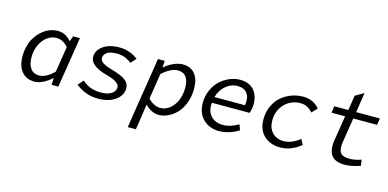

<svg xmlns="http://www.w3.org/2000/svg" viewBox="-81 -1186 3769 1866"><g transform="rotate(15 1803.0 -252.5)"><path d="M269 13.2Q187 13.2 140.6 -42.2Q94.2 -97.7 94.2 -196.8Q94.2 -255.4 109.6 -307.6Q125 -359.9 151.6 -398.4Q178.2 -437 212.6 -465.3Q247.1 -493.7 285.9 -507.8Q324.7 -522 363.8 -522Q405.8 -522 437.7 -505.4Q469.7 -488.8 500 -455.1L520 -509.8H587.9L506.8 0H439L442.9 -67.9H439.9Q401.4 -32.7 356.4 -9.8Q311.5 13.2 269 13.2ZM296.9 -56.2Q368.7 -56.2 445.8 -134.8L486.8 -392.1Q435.1 -453.1 369.1 -453.1Q320.8 -453.1 278.1 -422.9Q235.4 -392.6 208.3 -335.9Q181.2 -279.3 181.2 -209Q181.2 -137.2 211.2 -96.7Q241.2 -56.2 296.9 -56.2Z M907.7 13.2Q840.8 13.2 783 -9Q725.1 -31.2 682.6 -66.9L730.5 -121.1Q769 -86.9 814 -69.3Q858.9 -51.8 920.4 -51.8Q988.8 -51.8 1026.6 -77.4Q1064.5 -103 1064.5 -141.1Q1064.5 -168.9 1031.5 -191.2Q998.5 -213.4 921.4 -233.9Q848.6 -253.4 803.7 -287.4Q758.8 -321.3 758.8 -367.2Q758.8 -432.6 819.8 -477.3Q880.9 -522 986.8 -522Q1038.6 -522 1087.6 -503.9Q1136.7 -485.8 1171.4 -458L1122.6 -403.8Q1058.6 -458 976.6 -458Q905.8 -458 874.8 -434.6Q843.8 -411.1 843.8 -377Q843.8 -349.6 877.9 -329.3Q912.1 -309.1 977.5 -291Q1065.9 -266.1 1107.7 -234.4Q1149.4 -202.6 1149.4 -154.8Q1149.4 -84.5 1083.3 -35.6Q1017.1 13.2 907.7 13.2Z M1260.3 205.1 1373 -509.8H1441.4L1437 -443.8H1440.4Q1481 -479 1529.3 -500.5Q1577.6 -522 1621.1 -522Q1702.1 -522 1744.6 -468.5Q1787.1 -415 1787.1 -320.8Q1787.1 -245.1 1763.4 -180.9Q1739.7 -116.7 1701.2 -75Q1662.6 -33.2 1614.5 -10Q1566.4 13.2 1516.1 13.2Q1481.9 13.2 1445.3 -4.9Q1408.7 -22.9 1381.3 -54.2L1367.2 43L1342.3 205.1ZM1513.2 -56.2Q1591.8 -56.2 1646.5 -127.2Q1701.2 -198.2 1701.2 -311Q1701.2 -377.9 1673.8 -415.5Q1646.5 -453.1 1589.4 -453.1Q1520 -453.1 1433.1 -375L1393.1 -118.2Q1420.4 -87.4 1453.1 -71.8Q1485.8 -56.2 1513.2 -56.2Z M2127 13.2Q2028.3 13.2 1966.1 -47.6Q1903.8 -108.4 1903.8 -211.9Q1903.8 -280.8 1929.9 -340.1Q1956.1 -399.4 1998.3 -438.5Q2040.5 -477.5 2092.8 -499.8Q2145 -522 2197.8 -522Q2287.1 -522 2335.9 -469.2Q2384.8 -416.5 2384.8 -327.1Q2384.8 -281.2 2369.6 -234.9H1989.7Q1980 -153.3 2023.9 -103.8Q2067.9 -54.2 2147.9 -54.2Q2222.7 -54.2 2302.7 -102.1L2322.8 -46.9Q2223.6 13.2 2127 13.2ZM1999 -294.9H2306.6Q2318.8 -372.6 2287.4 -414.8Q2255.9 -457 2188 -457Q2126.5 -457 2073.2 -413.1Q2020 -369.1 1999 -294.9Z M2742.7 13.2Q2639.6 13.2 2577.1 -46.4Q2514.6 -106 2514.6 -210Q2514.6 -281.2 2541.3 -341.3Q2567.9 -401.4 2612.3 -440.2Q2656.7 -479 2713.6 -500.5Q2770.5 -522 2832.5 -522Q2935.1 -522 2997.6 -446.8L2947.3 -394Q2893.6 -454.1 2824.2 -454.1Q2729 -454.1 2664.8 -387.9Q2600.6 -321.8 2600.6 -221.2Q2600.6 -145.5 2643.1 -100.3Q2685.5 -55.2 2759.3 -55.2Q2835.9 -55.2 2920.4 -120.1L2948.2 -66.9Q2850.1 13.2 2742.7 13.2Z M3389.2 13.2Q3337.4 13.2 3302.7 -2Q3268.1 -17.1 3251.7 -44.9Q3235.4 -72.8 3230.7 -111.3Q3226.1 -149.9 3234.9 -196.8L3273.9 -442.9H3137.2L3147.9 -509.8H3288.1L3312 -660.2L3397.9 -710L3367.2 -509.8H3606L3595.2 -442.9H3356L3316.9 -195.8Q3305.2 -124 3327.4 -89.6Q3349.6 -55.2 3418 -55.2Q3479.5 -55.2 3538.1 -78.1L3546.9 -18.1Q3460.9 13.2 3389.2 13.2Z"/></g></svg>

Font: Office Code Pro Italic
Style: Regular
Weight: 400
Italic angle: -9°
Designer: Nathan Rutzky & Paul D. Hunt
Foundry: Adobe Systems Incorporated
Version: Version 1.004;PS 001.004;hotconv 1.0.70;makeotf.lib2.5.58329